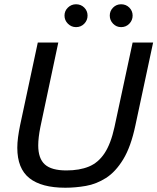

<svg xmlns="http://www.w3.org/2000/svg" viewBox="-20 -867 737 899"><path d="M286 12Q174 12 117.5 -33Q61 -78 61 -175Q61 -198 64.5 -224.5Q68 -251 74 -280L157 -668H253L169 -272Q164 -247 161.5 -225.5Q159 -204 159 -186Q159 -125 190 -97Q221 -69 291 -69Q352 -69 396 -87Q440 -105 469.5 -149.5Q499 -194 516 -272L601 -668H697L614 -280Q593 -180 557 -121Q521 -62 476 -33.5Q431 -5 382 3.5Q333 12 286 12ZM336 -740Q314 -740 298 -756Q282 -772 282 -794Q282 -816 298 -831.5Q314 -847 336 -847Q359 -847 374.5 -831.5Q390 -816 390 -794Q390 -772 374.5 -756Q359 -740 336 -740ZM547 -740Q525 -740 509.5 -756Q494 -772 494 -794Q494 -816 509.5 -831.5Q525 -847 547 -847Q570 -847 585.5 -831.5Q601 -816 601 -794Q601 -772 585.5 -756Q570 -740 547 -740Z"/></svg>

Font: Atkinson Hyperlegible
Style: Italic
Weight: 400
Italic angle: -12°
Designer: Elliott Scott, Megan Eiswerth, Linus Boman, Theodore Petrosky
Foundry: Braille Institute
Version: Version 1.006; ttfautohint (v1.8.3)